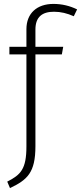

<svg xmlns="http://www.w3.org/2000/svg" viewBox="-20 -761 414 981"><path d="M256 -701C291 -701 323 -693 357 -678L374 -713C337 -731 297 -741 253 -741C169 -741 115 -693 115 -612V-522H28V-483H115V-13C115 103 86 132 17 167L31 200C119 158 161 122 161 -14V-483H296L303 -522H161V-610C161 -675 196 -701 256 -701Z"/></svg>

Font: Fira Sans ExtraLight
Style: Regular
Weight: 200
Designer: bBox Type GmbH & Carrois Corporate GbR & Edenspiekermann AG
Foundry: bBox Type GmbH & Carrois Corporate GbR & Edenspiekermann AG
Version: Version 4.300;PS 004.300;hotconv 1.0.88;makeotf.lib2.5.64775